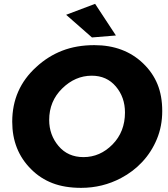

<svg xmlns="http://www.w3.org/2000/svg" viewBox="-20 -940 850 974"><path d="M446.5 -750 315.5 -865 462.5 -920.5 568 -760ZM391.5 13Q308.5 13 246.5 -10.8Q184.5 -34.5 137.5 -82Q42 -177 42 -322.5Q42 -489.5 164 -600Q223.5 -655 296 -683Q368.5 -711 458.5 -711Q610 -711 706.5 -618Q754.5 -572 778.8 -513Q803 -454 803 -376.5Q803 -300 776 -234.8Q749 -169.5 702.2 -119.2Q655.5 -69 594.5 -37Q500.5 13 391.5 13ZM403.5 -143Q487.5 -143 550.8 -207.2Q614 -271.5 614 -369.5Q614 -446.5 567.8 -501.2Q521.5 -556 445.5 -556Q361.5 -556 295.5 -491.2Q229.5 -426.5 229.5 -331.5Q229.5 -255.5 277 -199.2Q324.5 -143 403.5 -143Z"/></svg>

Font: Argentum Sans
Style: Bold Italic
Weight: 700
Italic angle: -11°
Designer: Julieta Ulanovsky (font), Cristiano Sobral (main changes and remaster)
Foundry: Julieta Ulanovsky (font), Cristiano Sobral (main changes and remaster)
Version: Version 2.007;June 15, 2022;FontCreator 14.0.0.2814 64-bit; 